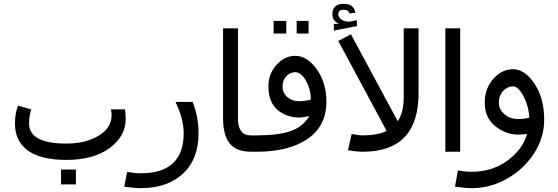

<svg xmlns="http://www.w3.org/2000/svg" viewBox="-20 -813 2935 1009"><path d="M636.7 -238.3Q640.6 -218.8 640.6 -187.5Q640.6 -97.7 556.6 -35.2Q472.7 27.3 328.1 27.3Q195.3 27.3 127 -21.5Q58.6 -70.3 58.6 -164.1Q58.6 -214.8 74.2 -257.8L144.5 -238.3Q132.8 -203.1 132.8 -164.1Q132.8 -58.6 328.1 -58.6Q429.7 -58.6 498 -99.6Q566.4 -140.6 566.4 -207Q566.4 -226.6 562.5 -238.3ZM378.9 156.2H300.8V78.1H378.9Z M992.2 -277.3Q1023.4 -199.2 1023.4 -113.3Q1023.4 23.4 941.4 99.6Q859.4 175.8 718.8 175.8Q687.5 175.8 632.8 168L648.4 89.8Q687.5 97.7 718.8 97.7Q945.3 97.7 945.3 -113.3Q945.3 -187.5 902.3 -277.3Z M1328.1 -15.6H1300.8Q1222.7 -15.6 1187.5 -58.6Q1152.3 -101.6 1152.3 -191.4V-664.1H1230.5V-191.4Q1230.5 -101.6 1296.9 -101.6H1328.1Z M1605.5 -203.1Q1570.3 -195.3 1554.7 -195.3Q1484.4 -195.3 1437.5 -236.3Q1390.6 -277.3 1390.6 -359.4Q1390.6 -425.8 1433.6 -472.7Q1476.6 -519.5 1531.2 -519.5Q1593.8 -519.5 1644.5 -449.2Q1695.3 -378.9 1695.3 -277.3Q1695.3 -152.3 1597.7 -84Q1500 -15.6 1328.1 -15.6V-101.6Q1445.3 -101.6 1509.8 -125Q1574.2 -148.4 1605.5 -203.1ZM1613.3 -289.1Q1613.3 -343.8 1587.9 -388.7Q1562.5 -433.6 1531.2 -433.6Q1503.9 -433.6 1484.4 -412.1Q1464.8 -390.6 1464.8 -359.4Q1464.8 -324.2 1490.2 -302.7Q1515.6 -281.2 1550.8 -281.2Q1578.1 -281.2 1613.3 -289.1ZM1601.6 -636.7H1539.1V-703.1H1601.6ZM1484.4 -636.7H1418V-703.1H1484.4Z M2179.7 -324.2Q2179.7 -15.6 1886.7 -15.6Q1855.5 -15.6 1808.6 -23.4L1828.1 -109.4Q1863.3 -101.6 1886.7 -101.6Q1964.8 -101.6 2011.7 -125L1757.8 -597.7L1824.2 -632.8L2070.3 -175.8Q2101.6 -222.7 2101.6 -300.8V-664.1H2179.7ZM1855.5 -675.8 1734.4 -652.3V-687.5H1761.7Q1726.6 -703.1 1726.6 -738.3Q1726.6 -765.6 1742.2 -779.3Q1757.8 -793 1785.2 -793Q1839.8 -793 1847.7 -746.1L1816.4 -742.2Q1812.5 -761.7 1785.2 -761.7Q1757.8 -761.7 1757.8 -738.3Q1757.8 -722.7 1773.4 -710.9Q1789.1 -699.2 1816.4 -699.2L1855.5 -707Z M2398.4 -15.6H2320.3V-664.1H2398.4Z M2750 -109.4Q2726.6 -105.5 2707 -105.5Q2636.7 -105.5 2582 -150.4Q2527.3 -195.3 2527.3 -273.4Q2527.3 -347.7 2572.3 -398.4Q2617.2 -449.2 2675.8 -449.2Q2738.3 -449.2 2789.1 -373Q2839.8 -296.9 2839.8 -183.6Q2839.8 -89.8 2787.1 -7.8Q2734.4 74.2 2646.5 125Q2558.6 175.8 2457 175.8Q2425.8 175.8 2371.1 168L2386.7 82Q2425.8 89.8 2457 89.8Q2566.4 89.8 2646.5 31.2Q2726.6 -27.3 2750 -109.4ZM2761.7 -195.3Q2757.8 -257.8 2730.5 -308.6Q2703.1 -359.4 2675.8 -359.4Q2648.4 -359.4 2625 -335.9Q2601.6 -312.5 2601.6 -273.4Q2601.6 -238.3 2630.9 -212.9Q2660.2 -187.5 2703.1 -187.5Q2738.3 -187.5 2761.7 -195.3Z"/></svg>

Font: 和音 by 宁静之雨，公众号njzyshare
Style: Regular
Weight: 400
Designer: Steve Matteson
Foundry: Ascender Corporation
Version: Version 6.00;June 8, 2018;FontCreator 11.0.0.2388 32-bit